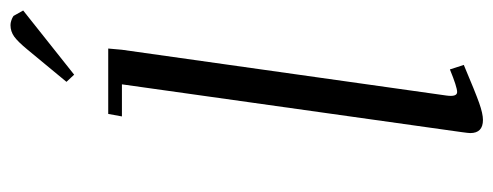

<svg xmlns="http://www.w3.org/2000/svg" viewBox="-316 -646 968 377"><g transform="rotate(-90 168.5 -457.0)"><path d="M96.2 -18.1Q96.2 -21.5 98.1 -35.2L191.9 -702.1H128.9L133.8 -729H262.2L259.8 -702.1L169.9 -64.9Q167 -43.9 176.8 -43.9Q186.5 -43.9 221.2 -58.1L230 -30.8Q176.8 -8.3 155.5 -0.7Q134.3 6.8 122.1 6.8Q96.2 6.8 96.2 -18.1ZM196.8 -811 259.8 -887.2Q275.4 -906.2 285.6 -913.6Q295.9 -920.9 308.1 -920.9Q312.5 -920.9 316.9 -919.4Q321.3 -918 323.7 -916.5L326.2 -915L336.9 -896L210.9 -795.9Z"/></g></svg>

Font: Dehuti
Style: Italic
Weight: 400
Version: Version 1.2